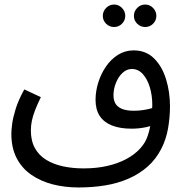

<svg xmlns="http://www.w3.org/2000/svg" viewBox="-20 -638 814 846"><path d="M326 188Q266 188 213 174.5Q160 161 118.5 132.5Q77 104 53.5 59Q30 14 30 -49Q30 -64 33.5 -91.5Q37 -119 49 -158Q61 -197 87 -244L160 -210Q145 -179 135 -153.5Q125 -128 120.5 -106.5Q116 -85 116 -64Q116 -17 134 15Q152 47 184 66.5Q216 86 258 95Q300 104 348 104Q406 104 453.5 93Q501 82 537 62.5Q573 43 597 17Q621 -9 631 -40Q641 -70 646 -105.5Q651 -141 651 -176Q651 -218 640 -254Q629 -290 609 -312Q589 -334 561 -334Q538 -334 519.5 -316.5Q501 -299 490.5 -272Q480 -245 480 -218Q480 -197 488.5 -182Q497 -167 517 -158.5Q537 -150 569 -150Q598 -150 627.5 -156Q657 -162 678 -172L682 -102Q658 -85 625.5 -78Q593 -71 560 -71Q509 -71 473.5 -85Q438 -99 419.5 -127Q401 -155 401 -198Q401 -236 413 -274.5Q425 -313 447 -345Q469 -377 500 -396.5Q531 -416 569 -416Q623 -416 658.5 -381Q694 -346 711.5 -289.5Q729 -233 729 -170Q729 -121 720.5 -72.5Q712 -24 691 17Q667 64 630 96.5Q593 129 545.5 149.5Q498 170 443 179Q388 188 326 188ZM620 -519Q599 -519 584.5 -533.5Q570 -548 570 -568Q570 -588 584.5 -603Q599 -618 620 -618Q640 -618 654.5 -603Q669 -588 669 -568Q669 -548 654.5 -533.5Q640 -519 620 -519ZM483 -519Q462 -519 447.5 -533.5Q433 -548 433 -568Q433 -588 447.5 -603Q462 -618 483 -618Q503 -618 517.5 -603Q532 -588 532 -568Q532 -548 517.5 -533.5Q503 -519 483 -519Z"/></svg>

Font: Farlight84_Sys_V01
Style: Regular
Weight: 400
Designer: Ryoko NISHIZUKA  (kana, bopomofo & ideographs); Paul D. Hunt (Latin, Greek & Cyrillic); Sandoll Communications , Soo-you
Foundry: Adobe
Version: Version 2.004;October 29, 2024;FontCreator 14.0.0.2814 64-bi